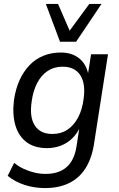

<svg xmlns="http://www.w3.org/2000/svg" viewBox="-20 -767 605 976"><path d="M209 189Q154 189 105 173Q56 157 19 127L52 61Q76 80 102 92Q128 104 156 110.5Q184 117 212 117Q279 117 318.5 82.5Q358 48 369 -23L385 -127H390Q374 -90 348 -64.5Q322 -39 289 -26.5Q256 -14 219 -14Q156 -14 115.5 -44Q75 -74 58.5 -129Q42 -184 51 -258Q59 -314 79 -358.5Q99 -403 129.5 -435Q160 -467 200.5 -483.5Q241 -500 289 -500Q346 -500 383 -470Q420 -440 430 -384H426L443 -491H529L457 -30Q445 42 413 91Q381 140 329.5 164.5Q278 189 209 189ZM246 -86Q290 -86 322.5 -107.5Q355 -129 376.5 -169Q398 -209 405 -264Q416 -342 388 -385Q360 -428 298 -428Q255 -428 222.5 -406.5Q190 -385 169 -345Q148 -305 141 -251Q129 -172 157 -129Q185 -86 246 -86ZM285 -555 213 -747H275L334 -611L434 -747H496L367 -555Z"/></svg>

Font: Nunito Sans 10pt SemiCondensed Medium
Style: Italic
Weight: 500
Width: 4
Italic angle: -9°
Designer: Vernon Adams
Foundry: Vernon Adams
Version: Version 3.101;gftools[0.9.27]